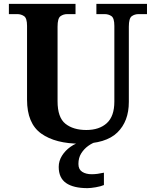

<svg xmlns="http://www.w3.org/2000/svg" viewBox="-20 -734 797 994"><path d="M397 10Q267 10 193.5 -42.5Q120 -95 120 -218V-600Q120 -640 104.5 -650.5Q89 -661 69 -661H26V-714H371V-661H329Q308 -661 293 -650Q278 -639 278 -596V-210Q278 -126 318.5 -93.5Q359 -61 427 -61Q494 -61 533 -96.5Q572 -132 572 -208V-600Q572 -640 557 -650.5Q542 -661 521 -661H479V-714H741V-661H698Q677 -661 662 -650Q647 -639 647 -596V-206Q647 -106 587.5 -48Q528 10 397 10ZM433 240Q360 240 322 213.5Q284 187 284 130Q284 99 301 72Q318 45 345 26Q372 7 402 0H479Q458 6 436.5 21.5Q415 37 400.5 60Q386 83 386 115Q386 143 405.5 155.5Q425 168 455 168Q469 168 484.5 166Q500 164 518 160V224Q502 231 475.5 235.5Q449 240 433 240Z"/></svg>

Font: Noto Serif Khojki
Style: Bold
Weight: 700
Version: Version 2.003